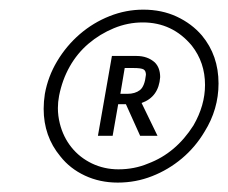

<svg xmlns="http://www.w3.org/2000/svg" viewBox="-20 -692 473 398"><path d="M224 -313.5Q187 -313.5 156 -328Q125 -342.5 105 -368Q70.5 -409.5 70.5 -466.5Q70.5 -481.5 73 -497.5Q79.5 -533.5 98.5 -565.2Q117.5 -597 145.2 -621Q173 -645 207 -658.5Q241 -672 277 -672Q315.5 -672 346.5 -657.5Q377.5 -643 398.5 -618.5Q433 -577 433 -519Q433 -465.5 404 -419Q385 -387 357 -363.5Q329 -340 295.2 -326.8Q261.5 -313.5 224 -313.5ZM225.5 -341Q258.5 -341 287 -353Q344.5 -374.5 381 -432Q405 -473.5 405 -516Q405 -562.5 377.5 -597.5Q337.5 -645.5 276 -645.5Q245 -645.5 216 -633.5Q187 -621.5 163.5 -601.5Q140 -581.5 124.5 -554Q109 -526.5 102.5 -493.5Q100 -480.5 100 -468Q100 -452 104 -436Q111 -408 128 -386.8Q145 -365.5 170.5 -353.2Q196 -341 225.5 -341ZM306.5 -410.5H270.5L241 -476H225L213.5 -410.5H183L212 -576H263Q286 -576 301 -562.5Q312 -551.5 312 -532Q309 -491 273.5 -478.5ZM244 -497.5Q260 -497.5 270 -505.2Q280 -513 282.5 -537Q282.5 -545 277.8 -548Q273 -551 257 -551H238.5L229.5 -497.5Z"/></svg>

Font: Lucymar Sans
Style: Italic
Weight: 400
Italic angle: -10°
Foundry: The League of Moveable Type (original font) / Main changes by Cristiano Sobral with portions from Mirco Monsees
Version: Version 2.00;August 30, 2020;FontCreator 13.0.0.2681 64-bit